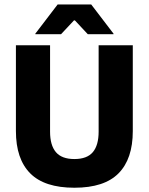

<svg xmlns="http://www.w3.org/2000/svg" viewBox="-20 -847 683 882"><path d="M321.7 15.4Q184.3 15.4 118.7 -50.8Q53.1 -117 53.1 -244.8V-639H210V-242.2Q210 -179.8 236.8 -148.1Q263.7 -116.4 321.7 -116.4Q379.8 -116.4 406.5 -148.1Q433.1 -179.8 433.1 -242.2V-639H590V-244.8Q590 -117 524.6 -50.8Q459.3 15.4 321.7 15.4ZM244.8 -826.5H399L501.6 -692.2V-690H383.2L324.1 -753.2H319.7L260.6 -690H142.2V-692.2Z"/></svg>

Font: Anek Odia Medium
Style: Regular
Weight: 500
Designer: Yesha Goshar & Mahesh Sahu (Odia), Yesha Goshar (Latin)
Foundry: Ek Type
Version: Version 1.003